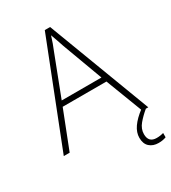

<svg xmlns="http://www.w3.org/2000/svg" viewBox="-221 -828 1033 1159"><g transform="rotate(-30 295.0 -249.0)"><path d="M548 0 448 -261H143L41 0H0L281 -716H318L589 0ZM330 -578Q325 -595 316 -619.5Q307 -644 298 -670Q291 -646 282 -621.5Q273 -597 265 -578L157 -297H434ZM485 128Q485 186 541 186Q555 186 567.5 184Q580 182 589 179V209Q579 213 566 215.5Q553 218 536 218Q498 218 474 196.5Q450 175 450 133Q450 96 475 60Q500 24 548 -12L572 0Q538 28 511.5 59.5Q485 91 485 128Z"/></g></svg>

Font: Noto Sans Bengali ExtraLight
Style: Regular
Weight: 200
Designer: Jelle Bosma - Monotype Design Team
Foundry: Monotype Imaging Inc.
Version: Version 2.003; ttfautohint (v1.8.4.7-5d5b)